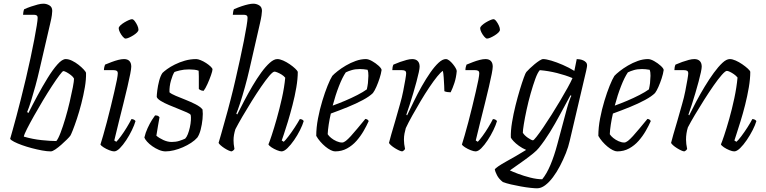

<svg xmlns="http://www.w3.org/2000/svg" viewBox="-20 -820 4150 1040"><path d="M255 0Q235 0 208 -5Q181 -10 152.5 -17.5Q124 -25 99 -34Q74 -43 56.5 -52Q39 -61 35 -68Q40 -84 48.5 -115.5Q57 -147 69 -190.5Q81 -234 93 -283Q107 -338 120.5 -395.5Q134 -453 145.5 -506.5Q157 -560 165.5 -605Q174 -650 179 -681Q184 -712 184 -724Q184 -733 178.5 -736.5Q173 -740 163 -740H105Q105 -745 106.5 -754.5Q108 -764 111 -770Q129 -778 148 -784.5Q167 -791 184.5 -795.5Q202 -800 215 -800Q232 -800 247.5 -791Q263 -782 263 -761Q263 -754 261 -738Q259 -722 252 -693L194 -443Q184 -399 172 -355Q160 -311 148.5 -274Q137 -237 127 -213L134 -208Q156 -252 183 -302Q210 -352 238 -397.5Q266 -443 291.5 -471.5Q317 -500 336 -500Q352 -500 370.5 -491Q389 -482 405.5 -469Q422 -456 433.5 -443.5Q445 -431 446 -425Q447 -390 439.5 -346.5Q432 -303 420.5 -258.5Q409 -214 396.5 -176.5Q384 -139 374 -114Q364 -89 361 -85Q356 -78 342.5 -64.5Q329 -51 312 -36Q295 -21 279.5 -10.5Q264 0 255 0ZM285 -56Q295 -67 308 -101Q321 -135 334 -179Q347 -223 357.5 -268Q368 -313 374.5 -347Q381 -381 381 -394Q377 -403 365 -412.5Q353 -422 341 -428.5Q329 -435 323 -435Q319 -435 302 -412.5Q285 -390 261.5 -354Q238 -318 212.5 -275.5Q187 -233 164.5 -193Q142 -153 126.5 -122.5Q111 -92 109 -80Q157 -66 205.5 -61Q254 -56 285 -56Z M598 0Q588 0 571.5 -6.5Q555 -13 541 -22Q527 -31 524 -37Q530 -55 539 -87Q548 -119 559 -159.5Q570 -200 580 -242.5Q590 -285 599 -322.5Q608 -360 613 -386.5Q618 -413 618 -422Q618 -433 612 -436.5Q606 -440 595 -440H543Q543 -448 545 -457Q547 -466 549 -470Q566 -477 584.5 -484Q603 -491 620.5 -495.5Q638 -500 652 -500Q671 -500 681 -489.5Q691 -479 691 -459Q691 -448 685.5 -419.5Q680 -391 670.5 -350.5Q661 -310 649 -261.5Q637 -213 624 -161.5Q611 -110 599 -59L610 -52Q620 -62 635.5 -83Q651 -104 666.5 -129.5Q682 -155 692 -175Q700 -175 706 -171.5Q712 -168 714 -164Q708 -143 694.5 -115Q681 -87 663.5 -60.5Q646 -34 629 -17Q612 0 598 0ZM660 -611Q654 -611 645 -621.5Q636 -632 629.5 -645Q623 -658 623 -667Q623 -674 632 -682.5Q641 -691 653.5 -698.5Q666 -706 677.5 -711Q689 -716 695 -716Q702 -716 710 -705.5Q718 -695 724 -682Q730 -669 730 -659Q730 -652 722 -644Q714 -636 702 -628.5Q690 -621 678.5 -616Q667 -611 660 -611Z M877 0Q860 0 841 -8Q822 -16 805 -28Q788 -40 776.5 -53Q765 -66 762 -75Q768 -101 779.5 -126Q791 -151 803 -170Q815 -189 820 -195Q826 -195 830.5 -194Q835 -193 838.5 -190.5Q842 -188 844 -185Q841 -168 836 -139.5Q831 -111 827 -85Q842 -72 865 -61.5Q888 -51 910 -51Q933 -51 951.5 -57Q970 -63 983 -69Q991 -77 997.5 -93.5Q1004 -110 1008.5 -130.5Q1013 -151 1014 -169Q1015 -187 1013 -197Q1011 -203 992.5 -211Q974 -219 948 -229.5Q922 -240 895.5 -251Q869 -262 850.5 -273.5Q832 -285 829 -295Q829 -306 832 -330.5Q835 -355 842 -382Q849 -409 860 -425Q868 -433 885 -445.5Q902 -458 927 -470.5Q952 -483 981.5 -491.5Q1011 -500 1043 -500Q1052 -500 1067 -494Q1082 -488 1096.5 -478.5Q1111 -469 1121 -459.5Q1131 -450 1131 -444Q1131 -436 1123 -413Q1115 -390 1104 -365.5Q1093 -341 1083 -328Q1078 -328 1072.5 -329.5Q1067 -331 1063 -333.5Q1059 -336 1057 -338Q1057 -352 1057 -370.5Q1057 -389 1057 -407.5Q1057 -426 1056 -437Q1046 -441 1032 -442.5Q1018 -444 1004 -444Q976 -444 954 -438.5Q932 -433 925 -430Q915 -415 906 -383.5Q897 -352 898 -320Q908 -311 932 -301Q956 -291 985 -279.5Q1014 -268 1039.5 -255Q1065 -242 1077 -227Q1080 -205 1077 -175Q1074 -145 1067 -118Q1060 -91 1049 -75Q1036 -60 1015.5 -46.5Q995 -33 971 -22.5Q947 -12 922.5 -6Q898 0 877 0Z M1235 0Q1229 0 1218 -5Q1207 -10 1195.5 -17.5Q1184 -25 1175 -33Q1166 -41 1164 -46Q1170 -65 1178 -94Q1186 -123 1195.5 -156.5Q1205 -190 1214 -223Q1223 -256 1230 -284Q1243 -334 1255.5 -389Q1268 -444 1280 -498Q1292 -552 1301 -598.5Q1310 -645 1315.5 -678Q1321 -711 1321 -724Q1321 -733 1315.5 -736.5Q1310 -740 1300 -740H1241Q1241 -746 1243 -756Q1245 -766 1247 -770Q1270 -780 1289.5 -786.5Q1309 -793 1325 -796.5Q1341 -800 1352 -800Q1369 -800 1384 -791Q1399 -782 1399 -761Q1399 -753 1396.5 -736Q1394 -719 1388 -693L1331 -444Q1320 -396 1306.5 -347.5Q1293 -299 1280.5 -261Q1268 -223 1260 -204L1265 -200Q1282 -234 1303 -274Q1324 -314 1347.5 -354Q1371 -394 1395 -427Q1419 -460 1441.5 -480Q1464 -500 1482 -500Q1496 -500 1514 -492Q1532 -484 1549.5 -472Q1567 -460 1579 -448.5Q1591 -437 1593 -431Q1593 -393 1585 -346Q1577 -299 1564.5 -251Q1552 -203 1539.5 -161.5Q1527 -120 1517.5 -92.5Q1508 -65 1506 -59L1517 -52Q1526 -60 1542.5 -81.5Q1559 -103 1576 -129Q1593 -155 1604 -175Q1611 -175 1617 -172Q1623 -169 1625 -164Q1619 -143 1605 -115Q1591 -87 1573 -61Q1555 -35 1537 -17.5Q1519 0 1505 0Q1496 0 1480 -6.5Q1464 -13 1450.5 -22Q1437 -31 1434 -38Q1439 -49 1451.5 -86.5Q1464 -124 1479 -177Q1494 -230 1507 -288Q1520 -346 1525 -399Q1517 -409 1505.5 -416Q1494 -423 1483 -427.5Q1472 -432 1467 -432Q1458 -432 1438.5 -409Q1419 -386 1394 -349.5Q1369 -313 1342.5 -270.5Q1316 -228 1293 -188.5Q1270 -149 1255 -120Q1250 -104 1247.5 -89.5Q1245 -75 1245 -60Q1245 -51 1246 -39.5Q1247 -28 1250 -13Q1249 -11 1246 -7.5Q1243 -4 1235 0Z M1795 0Q1785 0 1771 -7Q1757 -14 1742.5 -26Q1728 -38 1715 -53Q1702 -68 1693 -84Q1693 -129 1702.5 -178.5Q1712 -228 1726 -274Q1740 -320 1754.5 -356Q1769 -392 1780 -409Q1789 -419 1808.5 -434.5Q1828 -450 1853.5 -465Q1879 -480 1907 -490Q1935 -500 1962 -500Q1976 -500 1995.5 -489Q2015 -478 2030.5 -464Q2046 -450 2047 -441Q2044 -420 2036 -395.5Q2028 -371 2018.5 -349.5Q2009 -328 2000 -316Q1982 -298 1946 -278.5Q1910 -259 1864.5 -240.5Q1819 -222 1772 -205Q1765 -175 1760.5 -145.5Q1756 -116 1755 -93Q1761 -83 1774 -72.5Q1787 -62 1803 -55Q1819 -48 1833 -48Q1842 -48 1853.5 -57Q1865 -66 1880.5 -83Q1896 -100 1915.5 -123.5Q1935 -147 1959 -176Q1966 -175 1970.5 -172Q1975 -169 1977 -164Q1966 -139 1949.5 -110.5Q1933 -82 1911 -57Q1889 -32 1860 -16Q1831 0 1795 0ZM1782 -248Q1813 -259 1848.5 -274Q1884 -289 1916 -305.5Q1948 -322 1967 -336Q1969 -343 1970.5 -353.5Q1972 -364 1973 -370Q1975 -390 1975.5 -409.5Q1976 -429 1971 -442Q1960 -444 1949 -445Q1938 -446 1930 -446Q1905 -446 1886 -440.5Q1867 -435 1853 -428Q1835 -402 1816 -353.5Q1797 -305 1782 -248Z M2159 0Q2153 0 2142 -5Q2131 -10 2119 -17.5Q2107 -25 2098 -33Q2089 -41 2087 -46Q2090 -59 2099 -90.5Q2108 -122 2121 -165.5Q2134 -209 2147 -257Q2157 -291 2164 -326.5Q2171 -362 2175.5 -388.5Q2180 -415 2180 -422Q2180 -433 2174 -436.5Q2168 -440 2157 -440H2105Q2105 -448 2106.5 -456Q2108 -464 2111 -470Q2129 -478 2147.5 -484.5Q2166 -491 2183 -495.5Q2200 -500 2213 -500Q2232 -500 2242.5 -489.5Q2253 -479 2253 -459Q2253 -450 2248.5 -428.5Q2244 -407 2236 -377.5Q2228 -348 2218.5 -315.5Q2209 -283 2199 -252.5Q2189 -222 2181 -199L2185 -195Q2202 -230 2222 -271.5Q2242 -313 2265 -353.5Q2288 -394 2311 -427Q2334 -460 2355.5 -480Q2377 -500 2395 -500Q2404 -500 2414 -492Q2424 -484 2433 -473Q2442 -462 2448 -451.5Q2454 -441 2454 -435Q2451 -400 2441.5 -371Q2432 -342 2421 -320Q2412 -320 2402.5 -321.5Q2393 -323 2387 -326Q2387 -335 2386 -355.5Q2385 -376 2383.5 -399Q2382 -422 2379 -436Q2368 -430 2348.5 -406Q2329 -382 2305.5 -347Q2282 -312 2258.5 -272.5Q2235 -233 2213.5 -194.5Q2192 -156 2178 -126Q2174 -112 2171 -96.5Q2168 -81 2168 -63Q2168 -52 2169.5 -39.5Q2171 -27 2174 -13Q2172 -10 2169.5 -7Q2167 -4 2159 0Z M2556 0Q2546 0 2529.5 -6.5Q2513 -13 2499 -22Q2485 -31 2482 -37Q2488 -55 2497 -87Q2506 -119 2517 -159.5Q2528 -200 2538 -242.5Q2548 -285 2557 -322.5Q2566 -360 2571 -386.5Q2576 -413 2576 -422Q2576 -433 2570 -436.5Q2564 -440 2553 -440H2501Q2501 -448 2503 -457Q2505 -466 2507 -470Q2524 -477 2542.5 -484Q2561 -491 2578.5 -495.5Q2596 -500 2610 -500Q2629 -500 2639 -489.5Q2649 -479 2649 -459Q2649 -448 2643.5 -419.5Q2638 -391 2628.5 -350.5Q2619 -310 2607 -261.5Q2595 -213 2582 -161.5Q2569 -110 2557 -59L2568 -52Q2578 -62 2593.5 -83Q2609 -104 2624.5 -129.5Q2640 -155 2650 -175Q2658 -175 2664 -171.5Q2670 -168 2672 -164Q2666 -143 2652.5 -115Q2639 -87 2621.5 -60.5Q2604 -34 2587 -17Q2570 0 2556 0ZM2618 -611Q2612 -611 2603 -621.5Q2594 -632 2587.5 -645Q2581 -658 2581 -667Q2581 -674 2590 -682.5Q2599 -691 2611.5 -698.5Q2624 -706 2635.5 -711Q2647 -716 2653 -716Q2660 -716 2668 -705.5Q2676 -695 2682 -682Q2688 -669 2688 -659Q2688 -652 2680 -644Q2672 -636 2660 -628.5Q2648 -621 2636.5 -616Q2625 -611 2618 -611Z M2889 200Q2877 200 2853.5 197.5Q2830 195 2802 190Q2774 185 2748 179Q2722 173 2704 166Q2682 149 2672 129Q2662 109 2660 98Q2663 92 2679 81Q2695 70 2720 56Q2745 42 2774 25.5Q2803 9 2830 -8Q2809 -17 2791 -30Q2773 -43 2761.5 -55.5Q2750 -68 2747 -75Q2746 -112 2753.5 -157.5Q2761 -203 2772.5 -249Q2784 -295 2796 -334.5Q2808 -374 2817.5 -400Q2827 -426 2831 -430Q2838 -438 2850 -449.5Q2862 -461 2876 -472.5Q2890 -484 2902.5 -492Q2915 -500 2922 -500Q2938 -500 2966.5 -491.5Q2995 -483 3028.5 -468.5Q3062 -454 3091 -436L3104 -500Q3111 -500 3120.5 -498.5Q3130 -497 3139 -493Q3148 -489 3154 -482.5Q3160 -476 3160 -465Q3160 -463 3159 -456Q3158 -449 3155 -436L3066 -57Q3059 -25 3045 10Q3031 45 3013.5 78.5Q2996 112 2975.5 139.5Q2955 167 2933 183.5Q2911 200 2889 200ZM2917 151Q2941 122 2961.5 73.5Q2982 25 2999 -39L3051 -233Q3058 -258 3065 -277.5Q3072 -297 3075 -301L3070 -304Q3041 -251 3014 -200.5Q2987 -150 2959 -104.5Q2931 -59 2899 -19Q2889 -6 2867.5 11.5Q2846 29 2821 47Q2796 65 2774.5 80Q2753 95 2742 103Q2756 110 2786.5 121.5Q2817 133 2852.5 142Q2888 151 2917 151ZM2867 -60Q2871 -60 2886 -79Q2901 -98 2922.5 -129.5Q2944 -161 2968 -199Q2992 -237 3014.5 -275Q3037 -313 3055 -345.5Q3073 -378 3081 -397Q3043 -413 2997 -424.5Q2951 -436 2904 -440Q2892 -427 2879.5 -392.5Q2867 -358 2854.5 -314Q2842 -270 2832.5 -226Q2823 -182 2817.5 -148Q2812 -114 2812 -101Q2820 -87 2839.5 -73.5Q2859 -60 2867 -60Z M3323 0Q3313 0 3299 -7Q3285 -14 3270.5 -26Q3256 -38 3243 -53Q3230 -68 3221 -84Q3221 -129 3230.5 -178.5Q3240 -228 3254 -274Q3268 -320 3282.5 -356Q3297 -392 3308 -409Q3317 -419 3336.5 -434.5Q3356 -450 3381.5 -465Q3407 -480 3435 -490Q3463 -500 3490 -500Q3504 -500 3523.5 -489Q3543 -478 3558.5 -464Q3574 -450 3575 -441Q3572 -420 3564 -395.5Q3556 -371 3546.5 -349.5Q3537 -328 3528 -316Q3510 -298 3474 -278.5Q3438 -259 3392.5 -240.5Q3347 -222 3300 -205Q3293 -175 3288.5 -145.5Q3284 -116 3283 -93Q3289 -83 3302 -72.5Q3315 -62 3331 -55Q3347 -48 3361 -48Q3370 -48 3381.5 -57Q3393 -66 3408.5 -83Q3424 -100 3443.5 -123.5Q3463 -147 3487 -176Q3494 -175 3498.5 -172Q3503 -169 3505 -164Q3494 -139 3477.5 -110.5Q3461 -82 3439 -57Q3417 -32 3388 -16Q3359 0 3323 0ZM3310 -248Q3341 -259 3376.5 -274Q3412 -289 3444 -305.5Q3476 -322 3495 -336Q3497 -343 3498.5 -353.5Q3500 -364 3501 -370Q3503 -390 3503.5 -409.5Q3504 -429 3499 -442Q3488 -444 3477 -445Q3466 -446 3458 -446Q3433 -446 3414 -440.5Q3395 -435 3381 -428Q3363 -402 3344 -353.5Q3325 -305 3310 -248Z M3687 0Q3681 0 3670 -5Q3659 -10 3647 -17.5Q3635 -25 3626 -33Q3617 -41 3615 -46Q3618 -59 3627 -90.5Q3636 -122 3649 -165.5Q3662 -209 3675 -257Q3685 -291 3692 -326.5Q3699 -362 3703.5 -388.5Q3708 -415 3708 -422Q3708 -433 3702 -436.5Q3696 -440 3685 -440H3633Q3633 -448 3634.5 -456Q3636 -464 3639 -470Q3657 -478 3675.5 -484.5Q3694 -491 3711 -495.5Q3728 -500 3741 -500Q3760 -500 3770.5 -489.5Q3781 -479 3781 -459Q3781 -450 3776.5 -428.5Q3772 -407 3764 -377.5Q3756 -348 3746.5 -315.5Q3737 -283 3727 -252.5Q3717 -222 3709 -199L3713 -195Q3730 -230 3751.5 -270.5Q3773 -311 3797.5 -351.5Q3822 -392 3846.5 -425.5Q3871 -459 3893 -479.5Q3915 -500 3933 -500Q3947 -500 3965 -492Q3983 -484 4000.5 -472Q4018 -460 4030.5 -448.5Q4043 -437 4044 -431Q4044 -393 4036 -346Q4028 -299 4016 -251.5Q4004 -204 3991 -162.5Q3978 -121 3969 -93Q3960 -65 3958 -59L3969 -52Q3978 -59 3995 -81.5Q4012 -104 4029 -130.5Q4046 -157 4055 -175Q4064 -175 4070 -171Q4076 -167 4077 -164Q4071 -143 4057 -115.5Q4043 -88 4025 -61.5Q4007 -35 3989 -17.5Q3971 0 3957 0Q3947 0 3931 -6.5Q3915 -13 3901.5 -22Q3888 -31 3885 -38Q3890 -49 3902.5 -86Q3915 -123 3930 -176Q3945 -229 3957.5 -287.5Q3970 -346 3975 -400Q3967 -410 3955.5 -418Q3944 -426 3933.5 -431Q3923 -436 3917 -436Q3909 -436 3889.5 -414Q3870 -392 3845 -356Q3820 -320 3794 -279Q3768 -238 3744.5 -198.5Q3721 -159 3706 -130Q3701 -114 3698.5 -97.5Q3696 -81 3696 -64Q3696 -52 3697.5 -40Q3699 -28 3702 -13Q3700 -10 3697.5 -7Q3695 -4 3687 0Z"/></svg>

Font: Texturina 12pt Thin
Style: Italic
Weight: 250
Italic angle: -11°
Designer: Guillermo Torres Carreño
Foundry: Omnibus-Type
Version: Version 1.002